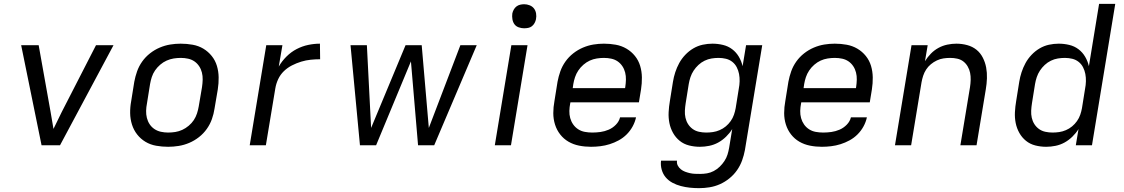

<svg xmlns="http://www.w3.org/2000/svg" viewBox="-20 -755 5840 998"><path d="M196 0 90 -520H181L243 -173Q247 -151 250.5 -129Q254 -107 258 -85Q268 -107 279.5 -129Q291 -151 301 -173L479 -520H570L292 0Z M854 8Q822 8 791.5 2.5Q761 -3 736 -18Q711 -33 693 -56Q675 -79 666 -107.5Q657 -136 656.5 -167Q656 -198 662 -230L678 -330Q683 -357 692.5 -384Q702 -411 719 -435Q736 -459 759.5 -477.5Q783 -496 810 -507.5Q837 -519 864.5 -523.5Q892 -528 919 -528Q951 -528 981.5 -522.5Q1012 -517 1037 -502Q1062 -487 1080.5 -464Q1099 -441 1107.5 -412.5Q1116 -384 1116.5 -353Q1117 -322 1112 -290L1095 -190Q1091 -163 1081.5 -136Q1072 -109 1055 -85Q1038 -61 1014.5 -42.5Q991 -24 964 -12.5Q937 -1 909 3.5Q881 8 854 8ZM854 -66Q873 -66 891.5 -69Q910 -72 927.5 -80Q945 -88 961 -101.5Q977 -115 987.5 -131Q998 -147 1004 -165.5Q1010 -184 1013 -202L1030 -302Q1033 -322 1033.5 -341Q1034 -360 1029.5 -378Q1025 -396 1015 -411Q1005 -426 990.5 -436Q976 -446 957.5 -450Q939 -454 920 -454Q901 -454 882.5 -451Q864 -448 846 -440Q828 -432 812.5 -418.5Q797 -405 786 -389Q775 -373 769 -354.5Q763 -336 760 -318L744 -218Q740 -198 739.5 -179Q739 -160 743.5 -142Q748 -124 758 -109Q768 -94 783 -84Q798 -74 816.5 -70Q835 -66 854 -66Z M1278 0 1364 -520H1448L1429 -409Q1445 -437 1469 -461Q1493 -485 1522 -500Q1551 -515 1582 -521.5Q1613 -528 1643 -528L1644 -447Q1620 -447 1595 -444.5Q1570 -442 1545.5 -434.5Q1521 -427 1497.5 -415Q1474 -403 1455.5 -385Q1437 -367 1426 -343.5Q1415 -320 1411 -295L1362 0Z M1851 0 1802 -520H1887L1909 -90L2088 -520H2172L2209 -90L2373 -520H2458L2237 0H2153L2116 -436L1935 0Z M2552 0 2638 -520H2722L2636 0ZM2704 -608Q2690 -608 2676 -613Q2662 -618 2654 -629Q2646 -640 2643.5 -655Q2641 -670 2643 -685Q2645 -695 2650.5 -705Q2656 -715 2664.5 -721.5Q2673 -728 2683.5 -730.5Q2694 -733 2705 -733Q2719 -733 2733 -727.5Q2747 -722 2755.5 -711Q2764 -700 2766.5 -685Q2769 -670 2766 -655Q2764 -645 2758.5 -635Q2753 -625 2744.5 -618.5Q2736 -612 2725.5 -610Q2715 -608 2704 -608Z M3052 8Q3020 8 2990 2Q2960 -4 2935 -18.5Q2910 -33 2892 -56Q2874 -79 2865 -107.5Q2856 -136 2856 -167Q2856 -198 2862 -230L2878 -330Q2883 -357 2892.5 -384Q2902 -411 2919 -435Q2936 -459 2959.5 -477.5Q2983 -496 3010 -507.5Q3037 -519 3064.5 -523.5Q3092 -528 3119 -528Q3151 -528 3181 -522.5Q3211 -517 3236.5 -502Q3262 -487 3280.5 -464Q3299 -441 3307.5 -412.5Q3316 -384 3316.5 -353Q3317 -322 3312 -290L3301 -223H2945L2944 -218Q2940 -198 2939.5 -178.5Q2939 -159 2944 -141Q2949 -123 2959.5 -108Q2970 -93 2985.5 -83Q3001 -73 3020 -69.5Q3039 -66 3059 -66Q3080 -66 3101.5 -69Q3123 -72 3144 -81Q3165 -90 3181.5 -107Q3198 -124 3203 -145H3286Q3281 -121 3268.5 -98Q3256 -75 3237.5 -56.5Q3219 -38 3196 -25.5Q3173 -13 3149 -5.5Q3125 2 3100.5 5Q3076 8 3052 8ZM2957 -297H3229L3230 -302Q3233 -322 3233.5 -341Q3234 -360 3229.5 -378Q3225 -396 3215 -411Q3205 -426 3190.5 -436Q3176 -446 3157.5 -450Q3139 -454 3119 -454Q3101 -454 3082 -451Q3063 -448 3045.5 -440Q3028 -432 3012.5 -418.5Q2997 -405 2986 -388.5Q2975 -372 2969 -354Q2963 -336 2960 -318Z M3614 223Q3589 223 3565.5 220.5Q3542 218 3519 212Q3496 206 3475.5 195Q3455 184 3440.5 167Q3426 150 3419.5 127Q3413 104 3416 80H3499Q3497 94 3503 105.5Q3509 117 3519 125Q3529 133 3541 137.5Q3553 142 3566 145Q3579 148 3592.5 148.5Q3606 149 3620 149Q3637 149 3655 146Q3673 143 3690 134Q3707 125 3721 111.5Q3735 98 3745.5 82Q3756 66 3761.5 48.5Q3767 31 3770 13L3786 -84Q3773 -63 3754 -44.5Q3735 -26 3713 -14Q3691 -2 3666.5 3Q3642 8 3618 8Q3589 8 3561.5 1Q3534 -6 3513 -23Q3492 -40 3478.5 -64Q3465 -88 3459.5 -115.5Q3454 -143 3455.5 -172Q3457 -201 3462 -230L3478 -330Q3482 -355 3490 -379.5Q3498 -404 3510.5 -427Q3523 -450 3542 -470Q3561 -490 3584 -503.5Q3607 -517 3632.5 -522.5Q3658 -528 3683 -528Q3711 -528 3738 -521.5Q3765 -515 3786 -499Q3807 -483 3820.5 -460Q3834 -437 3840 -411L3858 -520H3942L3852 25Q3847 52 3837.5 78.5Q3828 105 3811.5 129Q3795 153 3771.5 172Q3748 191 3722 202.5Q3696 214 3668.5 218.5Q3641 223 3614 223ZM3651 -66Q3668 -66 3685.5 -68.5Q3703 -71 3720.5 -78.5Q3738 -86 3752.5 -98Q3767 -110 3778 -125.5Q3789 -141 3795 -158.5Q3801 -176 3804 -193L3820 -293Q3824 -313 3824.5 -332.5Q3825 -352 3821.5 -370.5Q3818 -389 3809.5 -405.5Q3801 -422 3786.5 -433.5Q3772 -445 3753.5 -449.5Q3735 -454 3715 -454Q3697 -454 3678.5 -451Q3660 -448 3642.5 -439.5Q3625 -431 3610.5 -417.5Q3596 -404 3585.5 -388Q3575 -372 3569 -354Q3563 -336 3560 -318L3544 -218Q3541 -199 3540 -180Q3539 -161 3543 -143Q3547 -125 3556.5 -110Q3566 -95 3580.5 -84.5Q3595 -74 3613.5 -70Q3632 -66 3651 -66Z M4252 8Q4220 8 4190 2Q4160 -4 4135 -18.5Q4110 -33 4092 -56Q4074 -79 4065 -107.5Q4056 -136 4056 -167Q4056 -198 4062 -230L4078 -330Q4083 -357 4092.5 -384Q4102 -411 4119 -435Q4136 -459 4159.5 -477.5Q4183 -496 4210 -507.5Q4237 -519 4264.5 -523.5Q4292 -528 4319 -528Q4351 -528 4381 -522.5Q4411 -517 4436.5 -502Q4462 -487 4480.5 -464Q4499 -441 4507.5 -412.5Q4516 -384 4516.5 -353Q4517 -322 4512 -290L4501 -223H4145L4144 -218Q4140 -198 4139.5 -178.5Q4139 -159 4144 -141Q4149 -123 4159.5 -108Q4170 -93 4185.5 -83Q4201 -73 4220 -69.5Q4239 -66 4259 -66Q4280 -66 4301.5 -69Q4323 -72 4344 -81Q4365 -90 4381.5 -107Q4398 -124 4403 -145H4486Q4481 -121 4468.5 -98Q4456 -75 4437.5 -56.5Q4419 -38 4396 -25.5Q4373 -13 4349 -5.5Q4325 2 4300.5 5Q4276 8 4252 8ZM4157 -297H4429L4430 -302Q4433 -322 4433.5 -341Q4434 -360 4429.5 -378Q4425 -396 4415 -411Q4405 -426 4390.5 -436Q4376 -446 4357.5 -450Q4339 -454 4319 -454Q4301 -454 4282 -451Q4263 -448 4245.5 -440Q4228 -432 4212.5 -418.5Q4197 -405 4186 -388.5Q4175 -372 4169 -354Q4163 -336 4160 -318Z M4632 0 4718 -520H4802L4788 -437Q4801 -458 4818.5 -476Q4836 -494 4858 -506Q4880 -518 4904 -523Q4928 -528 4951 -528Q4980 -528 5007.5 -520.5Q5035 -513 5055.5 -496.5Q5076 -480 5088.5 -455.5Q5101 -431 5106 -404Q5111 -377 5110 -348Q5109 -319 5104 -290L5056 0H4972L5022 -302Q5025 -321 5025.5 -340Q5026 -359 5022.5 -376.5Q5019 -394 5010 -409.5Q5001 -425 4987.5 -435.5Q4974 -446 4956 -450Q4938 -454 4919 -454Q4902 -454 4884.5 -451.5Q4867 -449 4850 -441Q4833 -433 4818.5 -421Q4804 -409 4794 -393.5Q4784 -378 4778.5 -361Q4773 -344 4770 -327L4716 0Z M5418 8Q5389 8 5361.5 1Q5334 -6 5313 -23Q5292 -40 5278.5 -64Q5265 -88 5259.5 -115.5Q5254 -143 5255.5 -172Q5257 -201 5262 -230L5278 -330Q5282 -355 5290 -379.5Q5298 -404 5310.5 -427Q5323 -450 5342 -470Q5361 -490 5384 -503.5Q5407 -517 5432.5 -522.5Q5458 -528 5483 -528Q5511 -528 5538 -521.5Q5565 -515 5586 -499Q5607 -483 5620.5 -460Q5634 -437 5640 -411L5693 -735H5777L5656 0H5572L5586 -84Q5573 -63 5554 -44.5Q5535 -26 5513 -14Q5491 -2 5466.5 3Q5442 8 5418 8ZM5451 -66Q5468 -66 5485.5 -68.5Q5503 -71 5520.5 -78.5Q5538 -86 5552.5 -98Q5567 -110 5578 -125.5Q5589 -141 5595 -158.5Q5601 -176 5604 -193L5620 -293Q5624 -313 5624.5 -332.5Q5625 -352 5621.5 -370.5Q5618 -389 5609.5 -405.5Q5601 -422 5586.5 -433.5Q5572 -445 5553.5 -449.5Q5535 -454 5515 -454Q5497 -454 5478.5 -451Q5460 -448 5442.5 -439.5Q5425 -431 5410.5 -417.5Q5396 -404 5385.5 -388Q5375 -372 5369 -354Q5363 -336 5360 -318L5344 -218Q5341 -199 5340 -180Q5339 -161 5343 -143Q5347 -125 5356.5 -110Q5366 -95 5380.5 -84.5Q5395 -74 5413.5 -70Q5432 -66 5451 -66Z"/></svg>

Font: Iosevka Aile Oblique
Style: Regular
Weight: 400
Italic angle: -9°
Designer: Belleve Invis
Foundry: Belleve Invis
Version: Version 31.1.0; ttfautohint (v1.8.4)